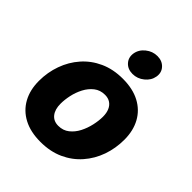

<svg xmlns="http://www.w3.org/2000/svg" viewBox="-214 -902 1044 1044"><g transform="rotate(45 308.0 -380.0)"><path d="M270.5 10.3Q193.8 10.3 140.4 -18.1Q86.9 -46.4 58.6 -97.9Q30.3 -149.4 30.3 -218.8Q30.3 -284.7 51.8 -344.5Q73.2 -404.3 113.8 -450.4Q154.3 -496.6 212.6 -523.2Q271 -549.8 345.2 -549.8Q421.9 -549.8 475.3 -521.5Q528.8 -493.2 557.1 -441.7Q585.4 -390.1 585.4 -320.8Q585.4 -254.9 564.5 -195.3Q543.5 -135.7 502.9 -89.4Q462.4 -43 404.1 -16.4Q345.7 10.3 270.5 10.3ZM277.3 -120.1Q314 -120.1 340.1 -140.9Q366.2 -161.6 382.6 -193.6Q398.9 -225.6 406.7 -261.2Q414.6 -296.9 414.6 -326.7Q414.6 -356 405.5 -376.5Q396.5 -397 379.6 -408.2Q362.8 -419.4 338.4 -419.4Q301.8 -419.4 275.6 -398.9Q249.5 -378.4 232.9 -346.7Q216.3 -314.9 208.7 -279.5Q201.2 -244.1 201.2 -214.4Q201.2 -170.4 221.2 -145.3Q241.2 -120.1 277.3 -120.1ZM363.3 -605Q326.7 -605 304.9 -628.9Q283.2 -652.8 288.6 -687.5Q294.4 -722.2 324.2 -746.1Q354 -770 391.1 -770Q427.7 -770 449.7 -746.1Q471.7 -722.2 465.8 -687.5Q460 -653.3 430.2 -629.2Q400.4 -605 363.3 -605Z"/></g></svg>

Font: Inter 16pt ExtraBold
Style: Italic
Weight: 800
Italic angle: -9.3988°
Version: Version 4.001;git-66647c0bb